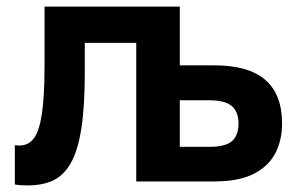

<svg xmlns="http://www.w3.org/2000/svg" viewBox="-20 -550 899 582"><path d="M65 12Q57 12 45 11.5Q33 11 25 9V-110Q28 -109 40 -109Q66 -109 82.5 -130.5Q99 -152 107 -205Q115 -258 115 -350V-530H525V-352H629Q733 -352 784 -308Q835 -264 835 -176Q835 -124 814 -84.5Q793 -45 748 -22.5Q703 0 629 0H393V-420H237V-330Q237 -227 226.5 -160Q216 -93 194.5 -55.5Q173 -18 141 -3Q109 12 65 12ZM525 -105H615Q664 -105 683.5 -122.5Q703 -140 703 -176Q703 -211 682.5 -228.5Q662 -246 615 -246H525Z"/></svg>

Font: Golos Text SemiBold
Style: Regular
Weight: 600
Designer: A.Korolkova, Vitaly Kuzmin
Foundry: ParaType Ltd
Version: Version 2.004